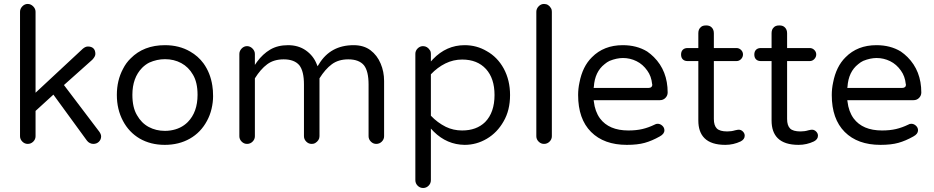

<svg xmlns="http://www.w3.org/2000/svg" viewBox="-20 -733 4758 978"><path d="M161.1 -39.1V-168L252 -251L422.9 -16.6Q428.7 -8.8 437.5 -4.4Q446.3 0 455.1 0Q472.7 0 483.9 -11.2Q495.1 -22.5 495.1 -38.1Q495.1 -48.8 486.3 -61.5L305.7 -299.8L450.2 -428.7Q465.8 -445.3 465.8 -458Q465.8 -476.6 456.1 -486.3Q446.3 -496.1 427.7 -496.1Q415 -496.1 401.4 -484.4L161.1 -260.7V-672.9Q161.1 -688.5 148.9 -700.7Q136.7 -712.9 121.1 -712.9Q105.5 -712.9 93.8 -700.7Q82 -688.5 82 -672.9V-39.1Q82 -23.4 93.8 -11.7Q105.5 0 121.1 0Q137.7 0 149.4 -11.7Q161.1 -23.4 161.1 -39.1Z M1061.5 -296.9Q1051.8 -361.3 1016.6 -410.2Q989.3 -447.3 948.2 -470.7Q892.6 -502.9 820.3 -502.9Q711.9 -502.9 645.5 -435.5Q622.1 -413.1 606.4 -381.8Q575.2 -323.2 575.2 -249.5Q575.2 -175.8 606.4 -117.2Q636.7 -59.6 691.4 -27.3Q747.1 4.9 819.3 4.9Q891.6 4.9 947.3 -26.9Q1002.9 -58.6 1034.2 -117.2Q1049.8 -145.5 1057.6 -178.7Q1065.4 -211.9 1065.4 -243.2Q1065.4 -274.4 1061.5 -296.9ZM820.3 -66.4Q774.4 -66.4 737.3 -86.4Q700.2 -106.4 677.7 -146.5Q654.3 -185.5 654.3 -250Q654.3 -336.9 704.1 -387.7Q720.7 -404.3 740.2 -414.1Q779.3 -431.6 820.3 -431.6Q866.2 -431.6 903.3 -411.6Q940.4 -391.6 962.9 -352.5Q986.3 -313.5 986.3 -250Q986.3 -162.1 936.5 -111.3Q901.4 -76.2 847.7 -68.4Q834 -66.4 820.3 -66.4Z M1781.2 -502.9Q1663.1 -502.9 1604.5 -406.2L1597.7 -395.5L1592.8 -407.2Q1576.2 -449.2 1538.1 -476.1Q1500 -502.9 1447.3 -502.9Q1394.5 -502.9 1356.4 -480.5Q1318.4 -458 1289.1 -418L1278.3 -402.3V-458Q1278.3 -473.6 1266.1 -485.8Q1253.9 -498 1238.3 -498Q1222.7 -498 1210.9 -485.8Q1199.2 -473.6 1199.2 -458V-39.1Q1199.2 -23.4 1210.9 -11.7Q1222.7 0 1238.3 0Q1254.9 0 1266.6 -11.7Q1278.3 -23.4 1278.3 -39.1V-334Q1307.6 -380.9 1341.3 -405.8Q1375 -430.7 1424.8 -430.7Q1479.5 -430.7 1504.9 -400.4Q1528.3 -370.1 1528.3 -302.7V-39.1Q1528.3 -23.4 1540 -11.7Q1551.8 0 1567.4 0Q1578.1 0 1585 -3.9Q1607.4 -17.6 1607.4 -39.1V-334Q1636.7 -380.9 1670.4 -405.8Q1704.1 -430.7 1753.9 -430.7Q1808.6 -430.7 1834 -400.4Q1857.4 -370.1 1857.4 -302.7V-39.1Q1857.4 -23.4 1869.1 -11.7Q1880.9 0 1896.5 0Q1913.1 0 1924.8 -11.7Q1936.5 -23.4 1936.5 -39.1V-320.3Q1936.5 -368.2 1918.9 -409.2Q1901.4 -451.2 1867.2 -477.1Q1833 -502.9 1781.2 -502.9Z M2174.8 184.6V-78.1Q2187.5 -64.5 2189.5 -62.5Q2256.8 3.9 2346.7 4.9Q2407.2 4.9 2460 -26.4Q2512.7 -57.6 2544.9 -114.3Q2578.1 -170.9 2578.1 -249Q2578.1 -324.2 2545.9 -383.8Q2513.7 -442.4 2459 -472.7Q2459 -472.7 2459 -472.7Q2408.2 -502.9 2346.7 -502.9Q2253.9 -502.9 2185.5 -431.6L2174.8 -419.9V-459Q2174.8 -469.7 2170.9 -475.6Q2157.2 -498 2134.8 -498Q2119.1 -498 2107.4 -486.3Q2095.7 -474.6 2095.7 -459V184.6Q2095.7 201.2 2107.4 212.9Q2119.1 224.6 2135.3 224.6Q2151.4 224.6 2163.1 212.9Q2174.8 201.2 2174.8 184.6ZM2334 -68.4Q2289.1 -68.4 2251 -86.9Q2208 -108.4 2174.8 -143.6V-354.5Q2208 -389.6 2248.5 -409.7Q2289.1 -429.7 2334 -429.7Q2411.1 -429.7 2455.1 -381.8Q2499 -334 2499 -249Q2499 -160.2 2451.2 -111.3Q2407.2 -68.4 2334 -68.4Z M2791 -39.1V-672.9Q2791 -684.6 2787.1 -690.4Q2774.4 -712.9 2751 -712.9Q2735.4 -712.9 2723.6 -700.7Q2711.9 -688.5 2711.9 -672.9V-39.1Q2711.9 -23.4 2723.6 -11.7Q2735.4 0 2751 0Q2767.6 0 2779.3 -11.7Q2791 -23.4 2791 -39.1Z M3340.8 -38.1Q3364.3 -50.8 3364.3 -69.3Q3364.3 -83 3353.5 -92.8Q3342.8 -102.5 3330.1 -102.5Q3321.3 -102.5 3315.4 -98.6Q3283.2 -83 3252 -75.7Q3220.7 -68.4 3180.7 -68.4Q3082 -68.4 3036.1 -129.9Q3010.7 -165 3004.9 -215.8L3003.9 -222.7H3340.8Q3358.4 -222.7 3369.6 -234.4Q3380.9 -246.1 3380.9 -261.7Q3380.9 -372.1 3310.5 -442.4Q3294.9 -458 3276.4 -470.7Q3223.6 -502.9 3152.3 -502.9Q3055.7 -502.9 2995.1 -441.4Q2947.3 -394.5 2931.6 -312.5Q2924.8 -281.2 2924.8 -249Q2924.8 -127 2990.7 -61Q3056.6 4.9 3172.9 4.9Q3227.5 4.9 3264.2 -5.4Q3300.8 -15.6 3340.8 -38.1ZM3302.7 -301.8Q3302.7 -293.9 3297.9 -289.6Q3293 -285.2 3284.2 -285.2H3003.9L3004.9 -291Q3009.8 -367.2 3059.6 -406.2Q3072.3 -417 3085 -422.9Q3121.1 -437.5 3153.3 -437.5Q3189.5 -437.5 3222.2 -421.4Q3254.9 -405.3 3277.3 -373Q3297.9 -344.7 3301.8 -304.7Q3302.7 -302.7 3302.7 -301.8Z M3743.2 -72.3Q3737.3 -72.3 3729.5 -70.3Q3727.5 -69.3 3724.6 -69.3Q3706.1 -63.5 3684.6 -63.5Q3646.5 -63.5 3631.3 -78.6Q3616.2 -93.8 3616.2 -127V-421.9H3731.4Q3745.1 -421.9 3754.9 -432.1Q3764.6 -442.4 3764.6 -455.6Q3764.6 -468.8 3754.9 -478.5Q3745.1 -488.3 3731.4 -488.3H3616.2V-563.5Q3616.2 -582 3605.5 -592.8Q3595.7 -603.5 3577.1 -603.5Q3564.5 -603.5 3557.6 -600.1Q3550.8 -596.7 3547.9 -592.8Q3537.1 -583 3537.1 -563.5V-488.3H3482.4Q3466.8 -488.3 3458 -479.5Q3449.2 -470.7 3449.2 -455.1Q3449.2 -439.5 3458 -430.7Q3466.8 -421.9 3482.4 -421.9H3537.1V-119.1Q3537.1 -60.5 3568.4 -29.3Q3602.5 4.9 3674.8 4.9Q3715.8 4.9 3752.9 -12.7Q3773.4 -23.4 3773.4 -42Q3773.4 -53.7 3764.2 -63Q3754.9 -72.3 3743.2 -72.3Z M4116.2 -72.3Q4110.4 -72.3 4102.5 -70.3Q4100.6 -69.3 4097.7 -69.3Q4079.1 -63.5 4057.6 -63.5Q4019.5 -63.5 4004.4 -78.6Q3989.3 -93.8 3989.3 -127V-421.9H4104.5Q4118.2 -421.9 4127.9 -432.1Q4137.7 -442.4 4137.7 -455.6Q4137.7 -468.8 4127.9 -478.5Q4118.2 -488.3 4104.5 -488.3H3989.3V-563.5Q3989.3 -582 3978.5 -592.8Q3968.8 -603.5 3950.2 -603.5Q3937.5 -603.5 3930.7 -600.1Q3923.8 -596.7 3920.9 -592.8Q3910.2 -583 3910.2 -563.5V-488.3H3855.5Q3839.8 -488.3 3831.1 -479.5Q3822.3 -470.7 3822.3 -455.1Q3822.3 -439.5 3831.1 -430.7Q3839.8 -421.9 3855.5 -421.9H3910.2V-119.1Q3910.2 -60.5 3941.4 -29.3Q3975.6 4.9 4047.9 4.9Q4088.9 4.9 4126 -12.7Q4146.5 -23.4 4146.5 -42Q4146.5 -53.7 4137.2 -63Q4127.9 -72.3 4116.2 -72.3Z M4632.8 -38.1Q4656.2 -50.8 4656.2 -69.3Q4656.2 -83 4645.5 -92.8Q4634.8 -102.5 4622.1 -102.5Q4613.3 -102.5 4607.4 -98.6Q4575.2 -83 4543.9 -75.7Q4512.7 -68.4 4472.7 -68.4Q4374 -68.4 4328.1 -129.9Q4302.7 -165 4296.9 -215.8L4295.9 -222.7H4632.8Q4650.4 -222.7 4661.6 -234.4Q4672.9 -246.1 4672.9 -261.7Q4672.9 -372.1 4602.5 -442.4Q4586.9 -458 4568.4 -470.7Q4515.6 -502.9 4444.3 -502.9Q4347.7 -502.9 4287.1 -441.4Q4239.3 -394.5 4223.6 -312.5Q4216.8 -281.2 4216.8 -249Q4216.8 -127 4282.7 -61Q4348.6 4.9 4464.8 4.9Q4519.5 4.9 4556.2 -5.4Q4592.8 -15.6 4632.8 -38.1ZM4594.7 -301.8Q4594.7 -293.9 4589.8 -289.6Q4585 -285.2 4576.2 -285.2H4295.9L4296.9 -291Q4301.8 -367.2 4351.6 -406.2Q4364.3 -417 4377 -422.9Q4413.1 -437.5 4445.3 -437.5Q4481.4 -437.5 4514.2 -421.4Q4546.9 -405.3 4569.3 -373Q4589.8 -344.7 4593.8 -304.7Q4594.7 -302.7 4594.7 -301.8Z"/></svg>

Font: FakePearl
Style: Light
Weight: 350
Version: Version 1.2